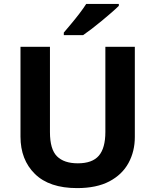

<svg xmlns="http://www.w3.org/2000/svg" viewBox="-20 -954 796 984"><path d="M671 -252Q671 -178 638.5 -118.5Q606 -59 540.5 -24.5Q475 10 375 10Q233 10 159 -62.5Q85 -135 85 -254V-714H236V-277Q236 -189 272 -153Q308 -117 379 -117Q453 -117 486.5 -156Q520 -195 520 -278V-714H671ZM589 -924Q575 -910 552 -890Q529 -870 502.5 -848Q476 -826 450.5 -806.5Q425 -787 406 -774H307V-787Q323 -806 344.5 -831.5Q366 -857 387 -884.5Q408 -912 422 -934H589Z"/></svg>

Font: Noto Sans Cham
Style: Regular
Weight: 400
Designer: Monotype Design Team
Foundry: Monotype Imaging Inc.
Version: Version 2.002